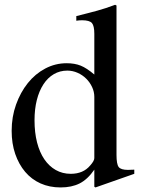

<svg xmlns="http://www.w3.org/2000/svg" viewBox="-20 -782 598 812"><path d="M378.9 7.8V-64.5Q350.6 -23.4 316.9 -6.3Q283.2 10.7 236.3 10.7Q189.5 10.7 151.4 -6.3Q113.3 -23.4 86.4 -55.2Q59.6 -86.9 44.4 -130.9Q29.3 -174.8 29.3 -228.5Q29.3 -288.1 47.9 -339.8Q66.4 -391.6 97.7 -430.7Q128.9 -469.7 171.4 -492.2Q213.9 -514.6 261.7 -514.6Q295.9 -514.6 321.3 -504.4Q346.7 -494.1 378.9 -466.8V-638.7Q378.9 -672.9 368.7 -684.6Q358.4 -696.3 327.1 -696.3Q320.3 -696.3 314.9 -695.8Q309.6 -695.3 302.7 -694.3V-713.9Q329.1 -720.7 350.6 -726.1Q372.1 -731.4 391.1 -736.8Q410.2 -742.2 428.2 -748Q446.3 -753.9 466.8 -761.7L472.7 -758.8V-127Q472.7 -87.9 481.9 -75.7Q491.2 -63.5 521.5 -63.5Q526.4 -63.5 533.7 -64Q541 -64.5 547.9 -64.5V-46.9L383.8 10.7ZM378.9 -372.1Q378.9 -393.6 369.6 -413.6Q360.4 -433.6 344.7 -449.2Q329.1 -464.8 308.1 -474.1Q287.1 -483.4 264.6 -483.4Q233.4 -483.4 207.5 -468.3Q181.6 -453.1 163.6 -425.3Q145.5 -397.5 135.7 -358.9Q126 -320.3 126 -273.4Q126 -221.7 136.7 -179.7Q147.5 -137.7 167.5 -108.4Q187.5 -79.1 215.8 -63Q244.1 -46.9 279.3 -46.9Q332 -46.9 361.3 -82Q378.9 -101.6 378.9 -113.3Z"/></svg>

Font: Jomolhari
Style: Regular
Weight: 400
Designer: Christopher J. Fynn
Foundry: Christopher  J.  Fynn (Karma Drubgy¸ Tenzin).
Version: Version 1.000